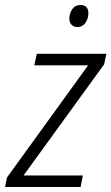

<svg xmlns="http://www.w3.org/2000/svg" viewBox="-42 -747 445 767"><path d="M-22 0 -14 -38 310 -486H95L105 -532H383L374 -490L52 -46H289L280 0ZM268 -639Q253 -639 244 -648Q235 -657 235 -673Q235 -693 246.5 -710Q258 -727 279 -727Q311 -727 311 -694Q311 -672 299 -655.5Q287 -639 268 -639Z"/></svg>

Font: Noto Sans SemiCondensed Light
Style: Italic
Weight: 300
Width: 4
Italic angle: -12°
Designer: Monotype Design Team
Foundry: Monotype Imaging Inc.
Version: Version 2.013; ttfautohint (v1.8.4.7-5d5b)